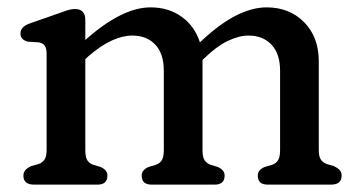

<svg xmlns="http://www.w3.org/2000/svg" viewBox="-20 -501 977 521"><path d="M211.5 -446.5V-392.5Q311 -481 388.5 -481Q437.5 -481 473 -455.5Q508.5 -430 522.5 -386Q574 -435 618.8 -458Q663.5 -481 703.5 -481Q765.5 -481 805.2 -440.8Q845 -400.5 845 -335V-93.5Q845 -76 851 -67.5Q857 -59 868 -55.5L885.5 -50.5Q896 -45.5 901.5 -39.8Q907 -34 907 -24.5Q907 0 878 0H706.5Q679.5 0 679.5 -24.5Q679.5 -40 698.5 -48L717.5 -53.5Q728.5 -57 734.2 -65.8Q740 -74.5 740 -93.5V-309Q740 -355.5 716.5 -380Q693 -404.5 654.5 -404.5Q628.5 -404.5 598.2 -390Q568 -375.5 535 -343.5L529.5 -338.5Q529.5 -337 529.5 -335V-93.5Q529.5 -74.5 535.2 -66Q541 -57.5 552.5 -53.5L570.5 -48Q589.5 -40 589.5 -24.5Q589.5 0 562.5 0H391.5Q364.5 0 364.5 -24.5Q364.5 -40 383.5 -48L402 -53.5Q413 -57 418.8 -65.8Q424.5 -74.5 424.5 -93.5V-309Q424.5 -355.5 401.2 -380Q378 -404.5 339 -404.5Q313 -404.5 283.2 -391Q253.5 -377.5 219.5 -348L211.5 -340.5V-93.5Q211.5 -74.5 217.2 -65.8Q223 -57 234 -53.5L252.5 -48Q271.5 -40 271.5 -24.5Q271.5 0 244.5 0H72.5Q43.5 0 43.5 -24.5Q43.5 -41 65 -50.5L83.5 -55.5Q94.5 -59 100.5 -67.5Q106.5 -76 106.5 -93.5V-354Q106.5 -370.5 101.2 -377.2Q96 -384 86 -386L55 -388Q35.5 -393.5 35.5 -410Q35.5 -428.5 61 -437.5L135.5 -463.5Q150 -469 161.8 -472.8Q173.5 -476.5 183.5 -476.5Q211.5 -476.5 211.5 -446.5Z"/></svg>

Font: Fraunces 9pt SuperSoft
Style: Regular
Weight: 400
Version: Version 1.000;[b76b70a41]